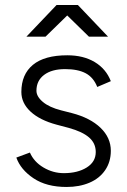

<svg xmlns="http://www.w3.org/2000/svg" viewBox="-20 -732 506 764"><path d="M45 -105 99 -125Q115 -88 153 -65.5Q191 -43 234 -43Q289 -43 325 -65.5Q361 -88 361 -127Q361 -162 334.5 -185Q308 -208 254 -223L205 -236Q138 -254 101.5 -288Q65 -322 65 -366Q65 -436 111 -474Q157 -512 248 -512Q312 -512 357 -485Q402 -458 421 -409L367 -386Q352 -424 321 -440.5Q290 -457 239 -457Q186 -457 155.5 -434Q125 -411 125 -371Q125 -348 150.5 -326.5Q176 -305 223 -293L266 -282Q339 -263 380 -223.5Q421 -184 421 -132Q421 -88 398.5 -55Q376 -22 336 -5Q296 12 245 12Q165 12 113.5 -22.5Q62 -57 45 -105ZM206 -711V-712H290L410 -586H334ZM205 -712H289V-711L161 -586H85Z"/></svg>

Font: Oak Sans Light
Style: Regular
Weight: 400
Designer: Erik Kennedy, Walven
Foundry: Erik Kennedy, Walven
Version: Version 1.100;Glyphs 3.1.2 (3151)